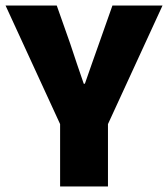

<svg xmlns="http://www.w3.org/2000/svg" viewBox="-30 -670 604 690"><path d="M186 0V-224L-10 -650H174L222 -514Q234 -477 246 -442Q258 -407 271 -369H275Q288 -407 300.5 -442Q313 -477 326 -514L374 -650H554L358 -224V0Z"/></svg>

Font: Assistant ExtraLight ExtraBold
Style: Regular
Weight: 800
Version: Version 3.000